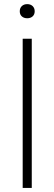

<svg xmlns="http://www.w3.org/2000/svg" viewBox="-20 -932 270 952"><path d="M92.5 0V-740H137.5V0ZM115 -841.5Q98.5 -841.5 88.2 -850.8Q78 -860 78 -876Q78 -892 88.2 -901.8Q98.5 -911.5 115 -911.5Q131.5 -911.5 141.8 -901.8Q152 -892 152 -876Q152 -860 141.8 -850.8Q131.5 -841.5 115 -841.5Z"/></svg>

Font: Encode Sans XLt
Style: Regular
Weight: 200
Designer: Multiple Designers
Foundry: Impallari Type
Version: Version 3.002; ttfautohint (v1.8.3) -l 8 -r 50 -G 200 -x 14 